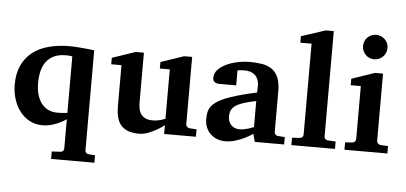

<svg xmlns="http://www.w3.org/2000/svg" viewBox="-59 -866 2560 1212"><g transform="rotate(5 1221.0 -260.5)"><path d="M378.9 -437Q374 -438 367.7 -439Q362.3 -439.9 354.7 -440.4Q347.2 -440.9 338.9 -440.9Q294.4 -440.9 263.7 -426.5Q232.9 -412.1 213.9 -386.7Q194.8 -361.3 186.5 -326.7Q178.2 -292 178.2 -252Q178.2 -210.9 187.5 -178.2Q196.8 -145.5 214.4 -122.6Q231.9 -99.6 257.3 -87.4Q282.7 -75.2 314.9 -75.2Q326.2 -75.2 337.4 -75.7Q348.6 -76.2 357.9 -77.1Q368.7 -78.1 378.9 -79.1ZM301.8 219.2V171.9L356.9 168.9Q366.7 168.9 372.8 162.4Q378.9 155.8 378.9 146V-39.1Q357.9 -24.4 334 -13.2Q313 -3.4 285.9 4.4Q258.8 12.2 228 12.2Q183.1 12.2 146.7 -7.3Q110.4 -26.9 85 -60.1Q59.6 -93.3 45.9 -137Q32.2 -180.7 32.2 -229Q32.2 -299.8 56.2 -351.1Q80.1 -402.3 122.8 -435.3Q165.5 -468.3 224.9 -484.1Q284.2 -500 355 -500Q380.4 -500 408.2 -498Q436 -496.1 459.5 -493.7Q486.8 -491.2 513.2 -487.8V146Q513.2 155.8 519.5 162.4Q525.9 168.9 535.2 168.9L576.2 171.9V219.2Z M999 0V-55.2Q974.1 -36.1 947.3 -21.5Q924.3 -8.8 896.5 1.7Q868.7 12.2 840.8 12.2Q798.3 12.2 769.8 1Q741.2 -10.3 724.1 -31.2Q707 -52.2 700 -82.5Q692.9 -112.8 692.9 -150.9V-409.2H627.9V-450.2L774.9 -500H827.1V-189.9Q827.1 -171.4 829.6 -151.9Q832 -132.3 841.3 -116.2Q850.6 -100.1 868.9 -89.6Q887.2 -79.1 918.9 -79.1Q934.6 -79.1 949 -81.5Q963.4 -84 974.6 -87.4Q987.3 -91.3 999 -96.2V-409.2H936V-450.2L1082 -500H1132.8V-73.2Q1132.8 -64 1139.9 -57.4Q1147 -50.8 1156.2 -49.8L1200.2 -46.9V0Z M1573.2 0 1560.1 -49.8Q1534.2 -32.2 1505.9 -18.6Q1481 -6.8 1450.2 2.7Q1419.4 12.2 1386.2 12.2Q1358.9 12.2 1335.2 3.2Q1311.5 -5.9 1293.7 -22.7Q1275.9 -39.6 1265.6 -63.5Q1255.4 -87.4 1255.4 -117.2Q1255.4 -139.6 1259 -158.7Q1262.7 -177.7 1273.7 -194.1Q1284.7 -210.4 1305.2 -225.3Q1325.7 -240.2 1359.6 -254.4Q1393.6 -268.6 1442.9 -282.7Q1492.2 -296.9 1561 -312V-324.2Q1561 -331.5 1561.5 -337.4Q1561.5 -344.2 1562 -351.1Q1562.5 -365.2 1559.1 -381.6Q1555.7 -397.9 1545.4 -411.9Q1535.2 -425.8 1516.6 -434.8Q1498 -443.8 1468.3 -443.8Q1458 -443.8 1450 -443.4Q1441.9 -442.9 1436.5 -441.9Q1430.2 -440.9 1425.3 -439.9V-345.2H1322.3Q1309.6 -344.2 1299.8 -347.7Q1291.5 -350.6 1284.4 -357.9Q1277.3 -365.2 1277.3 -380.9Q1277.3 -408.7 1297.1 -430.7Q1316.9 -452.6 1348.9 -468Q1380.9 -483.4 1420.7 -491.7Q1460.4 -500 1500 -500Q1543 -500 1578.6 -493.7Q1614.3 -487.3 1639.9 -469Q1665.5 -450.7 1679.4 -417.5Q1693.4 -384.3 1693.4 -330.1V-73.2Q1693.4 -64 1699.7 -57.4Q1706.1 -50.8 1715.3 -49.8L1759.3 -46.9V0ZM1560.1 -257.8Q1511.7 -248 1480.2 -237.8Q1448.7 -227.5 1430.2 -214.4Q1411.6 -201.2 1404.3 -184.3Q1397 -167.5 1397 -145Q1397 -129.4 1402.1 -116Q1407.2 -102.5 1416.7 -92.5Q1426.3 -82.5 1439.5 -76.7Q1452.6 -70.8 1468.3 -70.8Q1484.4 -70.8 1500.7 -74.2Q1517.1 -77.6 1530.3 -81.5Q1545.9 -86.4 1560.1 -92.8Z M1805.2 0V-46.9L1854.5 -49.8Q1864.3 -50.8 1870.4 -57.1Q1876.5 -63.5 1876.5 -73.2V-648.9H1805.2V-689.9L1958.5 -740.2H2009.3V-73.2Q2009.3 -63.5 2015.4 -57.1Q2021.5 -50.8 2031.2 -49.8L2081.5 -46.9V0Z M2141.6 0V-46.9L2187.5 -49.8Q2196.3 -50.8 2202.9 -57.4Q2209.5 -64 2209.5 -73.2V-409.2H2145.5V-450.2L2291.5 -500H2342.3V-73.2Q2342.3 -64 2349.4 -57.4Q2356.4 -50.8 2365.2 -49.8L2413.6 -46.9V0ZM2356.4 -663.1Q2356.4 -647 2350.3 -632.8Q2344.2 -618.7 2333.5 -607.9Q2322.8 -597.2 2308.6 -591.1Q2294.4 -585 2278.3 -585Q2262.2 -585 2248 -591.1Q2233.9 -597.2 2223.6 -607.9Q2213.4 -618.7 2207.3 -632.8Q2201.2 -647 2201.2 -663.1Q2201.2 -679.2 2207.3 -693.4Q2213.4 -707.5 2223.6 -717.8Q2233.9 -728 2248 -734.1Q2262.2 -740.2 2278.3 -740.2Q2294.4 -740.2 2308.6 -734.1Q2322.8 -728 2333.5 -717.8Q2344.2 -707.5 2350.3 -693.4Q2356.4 -679.2 2356.4 -663.1Z"/></g></svg>

Font: Charis SIL Viet
Style: Bold
Weight: 700
Foundry: SIL International
Version: Version 5.000